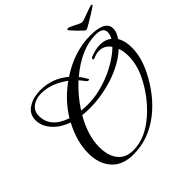

<svg xmlns="http://www.w3.org/2000/svg" viewBox="-225 -1017 1266 1266"><g transform="rotate(-45 408.0 -383.5)"><path d="M311 64Q211 64 159 6Q105 -53 105 -152Q105 -262 167 -378Q136 -389 109.5 -405Q83 -421 62 -443Q13 -493 13 -553Q13 -613 67 -644Q112 -671 176 -671Q287 -671 372 -599Q514 -693 664 -693Q804 -693 804 -617Q804 -585 777 -546Q802 -505 802 -442Q802 -356 754 -258Q683 -117 576 -32Q455 64 311 64ZM328 -382Q352 -382 374.5 -384Q397 -386 419 -390Q490 -404 556 -433Q622 -462 682 -508Q691 -515 699 -522.5Q707 -530 714 -537Q682 -581 633 -581Q607 -581 577 -567Q575 -566 571 -566Q564 -566 564 -572Q564 -580 575 -585Q626 -605 666 -605Q713 -605 747 -579Q761 -605 761 -627Q761 -672 691 -672Q559 -672 417 -553Q437 -528 452 -500Q457 -492 448 -491H445Q437 -491 434 -497L400 -539Q363 -505 330.5 -466.5Q298 -428 271 -385Q300 -382 328 -382ZM181 -404Q246 -510 350 -584Q258 -652 165 -652Q117 -652 85 -629Q49 -604 49 -557Q49 -448 181 -404ZM331 44Q443 44 552 -53Q598 -94 636.5 -144Q675 -194 705 -254Q747 -338 747 -420Q747 -465 734 -498Q660 -429 541 -390Q430 -355 321 -355Q304 -355 287.5 -356Q271 -357 255 -359Q185 -238 185 -131Q185 -53 218 -8Q255 44 331 44ZM670 -737Q666 -737 652.5 -749.5Q639 -762 623 -778.5Q607 -795 595.5 -808Q584 -821 584 -823Q584 -831 596 -831Q601 -831 625 -819.5Q649 -808 671 -797Q679 -793 689 -793Q695 -793 700.5 -794.5Q706 -796 713 -798Q730 -804 751 -812Q772 -820 789 -825.5Q806 -831 808 -831Q816 -831 816 -823Q816 -822 802.5 -813Q789 -804 769 -791.5Q749 -779 728.5 -766.5Q708 -754 692.5 -745.5Q677 -737 673 -737Z"/></g></svg>

Font: Carattere
Style: Regular
Weight: 400
Designer: Robert E. Leuschke
Foundry: Robert E. Leuschke
Version: Version 1.010; ttfautohint (v1.8.3)